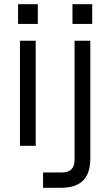

<svg xmlns="http://www.w3.org/2000/svg" viewBox="-20 -694 530 914"><path d="M75 -500H150V0H75ZM66 -674H160V-580H66ZM185 127H275Q305 127 320 112Q335 97 335 67V-500H410V60Q410 131 375.5 165.5Q341 200 270 200H185ZM325 -674H419V-580H325Z"/></svg>

Font: Uncut Sans Variable
Style: Regular
Weight: 400
Designer: Kasper Nordkvist
Foundry: UNCUT.wtf
Version: Version 1.304;Glyphs 3.2 (3246)